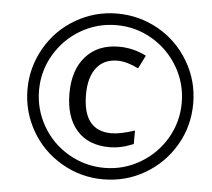

<svg xmlns="http://www.w3.org/2000/svg" viewBox="-52 -781 936 847"><g transform="rotate(5 416.0 -357.0)"><path d="M161.9 -515.1Q119.1 -442.4 119.1 -357.4Q119.1 -272.5 161.6 -199Q204.1 -125.5 277.6 -83.3Q351.1 -41 435.5 -41Q520 -41 592.8 -83.5Q665.5 -126 708.3 -198.5Q751 -271 751 -356.4Q751 -441.9 708.5 -514.6Q666 -587.4 593.5 -630.1Q521 -672.9 435.5 -672.9Q350.1 -672.9 277.3 -630.4Q204.6 -587.9 161.9 -515.1ZM115.5 -175.8Q67.9 -260.3 67.9 -357.4Q67.9 -454.6 116.7 -540Q165.5 -625.5 250.7 -674.8Q335.9 -724.1 433.6 -724.1Q531.2 -724.1 615.7 -676.8Q700.2 -629.4 751 -543.9Q801.8 -458.5 801.8 -357.9Q801.8 -257.3 752.7 -173.1Q703.6 -88.9 619.4 -39.6Q535.2 9.8 434.6 9.8Q334 9.8 248.5 -40.8Q163.1 -91.3 115.5 -175.8ZM450.2 -133.8Q356.4 -133.8 305.2 -192.1Q253.9 -250.5 253.9 -355Q253.9 -459.5 307.6 -519.3Q361.3 -579.1 454.1 -579.1Q517.6 -579.1 575.2 -549.8L545.9 -491.2Q494.1 -517.1 453.1 -517.1Q392.1 -517.1 359.6 -474.6Q327.1 -432.1 327.1 -356.9Q327.1 -195.8 453.1 -195.8Q493.2 -195.8 556.2 -216.8V-157.2Q501 -133.8 450.2 -133.8Z"/></g></svg>

Font: OpenSans-Italic
Style: Italic
Weight: 400
Italic angle: -12°
Foundry: Ascender Corporation
Version: Version 1.10